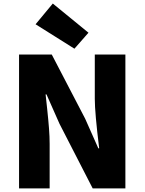

<svg xmlns="http://www.w3.org/2000/svg" viewBox="-20 -1047 804 1067"><path d="M85.9 0V-744.1H267.6L453.1 -387.7L526.4 -222.7H531.2Q506.8 -419.9 506.8 -498V-744.1H676.8V0H495.1L310.5 -359.4L238.3 -522.5H233.4Q235.4 -504.9 242.2 -441.4Q249 -377.9 252.4 -332.5Q255.9 -287.1 255.9 -247.1V0ZM393.6 -776.4 177.7 -912.1 273.4 -1027.3 471.7 -865.2Z"/></svg>

Font: Gen Shin Gothic Heavy
Style: Bold
Weight: 900
Designer: [Source Han Sans]
Ryoko NISHIZUKA  (kana & ideographs); Paul D. Hunt (Latin, Greek & Cyrillic); Wenlong ZHANG  (bopomofo
Version: Version 1.002.20150607